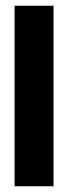

<svg xmlns="http://www.w3.org/2000/svg" viewBox="-20 -651 238 671"><path d="M31 0V-631H167V0Z"/></svg>

Font: Alumni Sans Thin ExtraBold
Style: Regular
Weight: 800
Version: Version 1.018